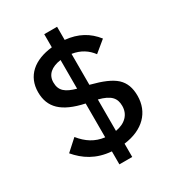

<svg xmlns="http://www.w3.org/2000/svg" viewBox="-203 -899 1004 1101"><g transform="rotate(-30 299.5 -349.0)"><path d="M261 82V-4C160 -12 94 -57 43 -117L116 -183C157 -132 204 -101 268 -93V-317C124 -348 64 -408 64 -509C64 -616 140 -680 261 -693V-780H346V-693C431 -685 493 -650 540 -590L466 -529C437 -568 397 -595 340 -604V-399L344 -398C417 -379 469 -358 502 -328C534 -298 548 -259 548 -207C548 -99 475 -22 346 -6V82ZM443 -200C443 -251 419 -282 340 -302V-94C405 -105 443 -144 443 -200ZM168 -514C168 -458 200 -434 268 -415V-605C204 -596 168 -565 168 -514Z"/></g></svg>

Font: Plexus Sans Medium
Style: Regular
Weight: 500
Version: Version 2.001;PS 002.001;hotconv 1.0.70;makeotf.lib2.5.58329